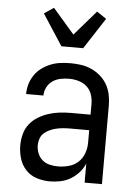

<svg xmlns="http://www.w3.org/2000/svg" viewBox="-55 -811 609 861"><g transform="rotate(5 250.0 -380.5)"><path d="M202 8Q172 8 143 -1Q114 -10 93.5 -32Q73 -54 64.5 -83Q56 -112 56 -141Q56 -167 62.5 -192Q69 -217 84.5 -237Q100 -257 122 -270.5Q144 -284 168.5 -292Q193 -300 218 -303Q243 -306 269 -306H358V-355Q358 -376 351 -397Q344 -418 328 -432Q312 -446 291 -452Q270 -458 249 -458Q229 -458 209.5 -454Q190 -450 174 -439Q158 -428 149 -410Q140 -392 140 -373H62Q62 -396 68.5 -418Q75 -440 88 -459Q101 -478 119.5 -491.5Q138 -505 159 -513.5Q180 -522 203 -525Q226 -528 249 -528Q273 -528 297 -524.5Q321 -521 343 -511Q365 -501 383.5 -485Q402 -469 414 -448Q426 -427 431 -403Q436 -379 436 -355V0H358V-86Q349 -64 332.5 -45.5Q316 -27 295 -14.5Q274 -2 250 3Q226 8 202 8ZM232 -62Q256 -62 280.5 -68.5Q305 -75 323 -91.5Q341 -108 349.5 -131.5Q358 -155 358 -180V-236H269Q254 -236 238.5 -234.5Q223 -233 208.5 -229.5Q194 -226 180 -219.5Q166 -213 155 -203Q144 -193 139 -178.5Q134 -164 134 -149Q134 -131 141 -113Q148 -95 162 -83Q176 -71 194.5 -66.5Q213 -62 232 -62ZM201 -600 110 -740 153 -769 250 -657 347 -769 390 -740 299 -600Z"/></g></svg>

Font: Iosevka Curly
Style: Regular
Weight: 400
Monospace: yes
Designer: Belleve Invis
Foundry: Belleve Invis
Version: Version 22.1.2; ttfautohint (v1.8.4)